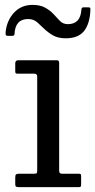

<svg xmlns="http://www.w3.org/2000/svg" viewBox="-20 -767 391 787"><path d="M120.5 -465C128.5 -465 132.5 -461 132.5 -453V-69C132.5 -63.7 132 -60 131 -58C130 -56 126.7 -55 121 -55H59C53 -55 48.8 -54.2 46.2 -52.5C43.8 -50.8 42.5 -46.7 42.5 -40V-12C42.5 -6.7 43.7 -3.3 46 -2C48.3 -0.7 52.3 0 58 0H303C307.7 0 310.4 -0.8 311.2 -2.5C312.1 -4.2 312.5 -7.3 312.5 -12V-45C312.5 -49.7 311.7 -52.5 310 -53.5C308.3 -54.5 305.2 -55 300.5 -55H233C226 -55 222.5 -59 222.5 -67V-509.5C222.5 -516.5 219.3 -520 213 -520H54.5C46.5 -520 42.5 -515.7 42.5 -507V-477C42.5 -472 43 -468.8 44 -467.2C45 -465.8 48 -465 53 -465ZM249.5 -610C283.8 -610 308.9 -620.1 324.8 -640.2C340.6 -660.4 349.2 -689 350.5 -726C350.8 -730 350.5 -732.8 349.5 -734.5C348.5 -736.2 345.7 -737 341 -737H324.5C319.8 -737 316.9 -736.2 315.8 -734.5C314.6 -732.8 313.8 -730 313.5 -726C310.8 -687.3 292.3 -668 258 -668C244.7 -668 233.7 -672.6 225 -681.8C216.3 -690.9 208.3 -699.5 201 -707.5C191.3 -718.2 179.6 -727.4 165.8 -735.2C151.9 -743.1 134.5 -747 113.5 -747C82.5 -747 57.1 -736.2 37.2 -714.8C17.4 -693.2 6 -666.7 3 -635C2.7 -630 2.9 -626.2 3.8 -623.8C4.6 -621.2 7.8 -620 13.5 -620H29.5C35.8 -620 39.2 -622.3 39.5 -627C41.2 -668.3 59.7 -689 95 -689C110 -689 122.6 -684.5 132.8 -675.5C142.9 -666.5 152.2 -657.8 160.5 -649.5C171.2 -639.2 183.4 -630 197.2 -622C211.1 -614 228.5 -610 249.5 -610Z"/></svg>

Font: Besley*
Style: Regular
Weight: 400
Designer: Owen Earl
Foundry: indestructible type*
Version: Version 3.000; ttfautohint (v1.8.3)